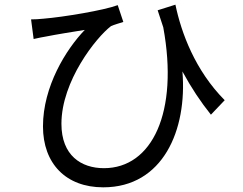

<svg xmlns="http://www.w3.org/2000/svg" viewBox="-20 -757 1040 822"><path d="M942 -328C815 -456 756 -617 731 -737L655 -713C663 -688 671 -663 679 -640C746 -276 631 -37 425 -37C328 -37 243 -91 243 -227C243 -410 392 -597 455 -645C469 -652 494 -658 508 -663L484 -735C426 -713 252 -684 166 -677C148 -675 128 -674 113 -674L124 -590C145 -595 162 -598 179 -601C218 -609 293 -621 343 -629C262 -545 164 -386 164 -216C164 -57 262 45 422 45C678 45 782 -201 761 -451C799 -381 839 -321 883 -266Z"/></svg>

Font: Noto Sans Mono CJK SC Regular
Style: Regular
Weight: 400
Designer: Ryoko NISHIZUKA (kana & ideographs); Paul D. Hunt (Latin, Greek & Cyrillic); Wenlong ZHANG (bopomofo); Sandoll Communica
Foundry: Adobe Systems Incorporated
Version: Version 1.005;PS 1.005;hotconv 1.0.96;makeotf.lib2.5.65012